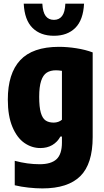

<svg xmlns="http://www.w3.org/2000/svg" viewBox="-20 -818 579 1068"><path d="M62 212.5V76.5Q132.5 95.5 200.5 95.5Q264 95.5 294.2 67.8Q324.5 40 324.5 -25.5V-58.5H316Q299.5 -28 271 -11.2Q242.5 5.5 204.5 5.5Q156.5 5.5 115.5 -23Q74.5 -51.5 49 -112.2Q23.5 -173 23.5 -264Q23.5 -409 92.2 -483Q161 -557 307 -557.5Q355 -557.5 405.2 -549.5Q455.5 -541.5 495.5 -526.5V-55.5Q495.5 94 426.5 162Q357.5 230 216 230Q179.5 230 138 225.5Q96.5 221 62 212.5ZM324.5 -152V-424Q304.5 -427 291.5 -427Q260.5 -427 240 -413.8Q219.5 -400.5 208.8 -368Q198 -335.5 198 -279.5Q198 -222.5 207 -191.2Q216 -160 233.5 -148Q251 -136 279 -136Q291.5 -136 303.8 -140.2Q316 -144.5 324.5 -152ZM112 -797.5H215.5Q218 -750 234.2 -728.8Q250.5 -707.5 280 -707.5Q309 -707.5 325.2 -728.8Q341.5 -750 343.5 -797.5H447.5Q443 -706.5 398.8 -662.8Q354.5 -619 280 -619Q205 -619 160.8 -662.8Q116.5 -706.5 112 -797.5Z"/></svg>

Font: Encode Sans Condensed ExtraBold
Style: Regular
Weight: 800
Width: 3
Designer: Multiple Designers
Foundry: Impallari Type
Version: Version 2.000